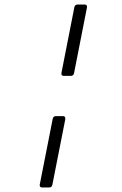

<svg xmlns="http://www.w3.org/2000/svg" viewBox="-20 -701 538 850"><path d="M309 -668Q311 -681 324 -681H354Q367 -681 365 -668L308 -378Q306 -365 293 -365H263Q250 -365 252 -378ZM213 -173Q215 -187 228 -187H258Q271 -187 269 -173L212 116Q210 129 197 129H167Q154 129 156 116Z"/></svg>

Font: Young Serif Light
Style: Italic
Weight: 300
Italic angle: -10.979°
Designer: Bastien Sozeau
Foundry: NBR — Bastien Sozeau
Version: Version 5.001